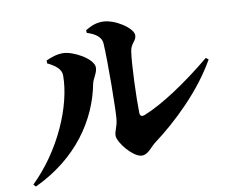

<svg xmlns="http://www.w3.org/2000/svg" viewBox="-82 -838 1163 970"><g transform="rotate(-10 500.0 -353.0)"><path d="M413 -706 414 -692C459 -678 486 -656 488 -626C494 -529 491 -281 486 -236C482 -197 467 -179 467 -155C467 -120 537 -33 582 -33C614 -33 636 -70 658 -86C776 -174 914 -306 997 -453L984 -463C860 -360 725 -270 631 -233C614 -226 605 -232 605 -249C603 -318 609 -497 619 -562C625 -602 653 -609 653 -638C653 -676 563 -734 502 -734C472 -734 449 -727 413 -706ZM190 -575C229 -556 259 -534 259 -501C259 -344 164 -128 15 16L26 28C249 -76 367 -255 401 -433C406 -459 429 -484 429 -512C429 -558 328 -612 277 -612C243 -612 216 -601 190 -590Z"/></g></svg>

Font: Noto Serif SC Black
Style: Regular
Weight: 900
Designer: Ryoko NISHIZUKA 西塚涼子 (kana & ideographs); Frank Grießhammer (Latin, Greek & Cyrillic); Wenlong ZHANG 张文龙 (bopomofo); San
Foundry: Adobe
Version: Version 2.001;hotconv 1.1.0;makeotfexe 2.6.0